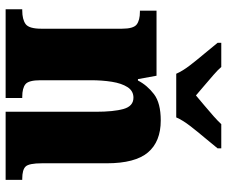

<svg xmlns="http://www.w3.org/2000/svg" viewBox="-82 -724 806 682"><g transform="rotate(90 321.0 -383.0)"><path d="M13 0V-59H17Q49 -59 65.5 -71Q82 -83 82 -127V-413Q82 -454 67 -465.5Q52 -477 22 -477H18V-536H249L261 -470H266Q283 -503 314.5 -527Q346 -551 408 -551Q483 -551 521.5 -505.5Q560 -460 560 -359V-129Q560 -83 571.5 -71Q583 -59 615 -59H619V0H377V-320Q377 -384 367 -419Q357 -454 327 -454Q303 -454 289.5 -433Q276 -412 270.5 -377.5Q265 -343 265 -303V-124Q265 -82 279 -70.5Q293 -59 324 -59H328V0ZM242 -606Q232 -629 211.5 -655.5Q191 -682 169 -708Q147 -734 132 -753V-766H218Q227 -755 246 -738.5Q265 -722 285 -705Q305 -688 319 -676Q333 -688 353.5 -705Q374 -722 392.5 -738.5Q411 -755 421 -766H507V-753Q492 -734 470 -708Q448 -682 427.5 -655.5Q407 -629 397 -606Z"/></g></svg>

Font: Noto Serif Hebrew SemiCondensed Black
Style: Regular
Weight: 900
Width: 4
Designer: Monotype Design Team
Foundry: Monotype Imaging Inc.
Version: Version 2.004; ttfautohint (v1.8.4.7-5d5b)